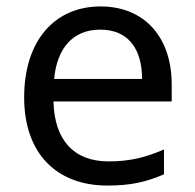

<svg xmlns="http://www.w3.org/2000/svg" viewBox="-20 -566 604 596"><path d="M313 10C386 10 434 -1 489 -25V-102C433 -78 385 -65 317 -65C210 -65 149 -130 146 -251H513V-304C513 -450 429 -546 292 -546C150 -546 55 -440 55 -264C55 -85 160 10 313 10ZM148 -321C157 -417 207 -474 291 -474C380 -474 421 -412 421 -321Z"/></svg>

Font: Noto Sans Math
Style: Regular
Weight: 400
Designer: Monotype Design Team, Delve Withrington, Jeff Kellem
Foundry: Monotype Imaging Inc., Delve Fonts LLC
Version: Version 3.000